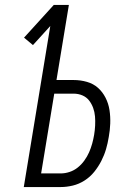

<svg xmlns="http://www.w3.org/2000/svg" viewBox="-20 -755 540 775"><path d="M76 0 183 -650 113 -573 77 -603 197 -735H258L208 -432H277Q305 -432 331 -424.5Q357 -417 375.5 -400.5Q394 -384 406 -360.5Q418 -337 422 -310.5Q426 -284 425 -256.5Q424 -229 419 -202Q415 -177 408 -153Q401 -129 389 -105.5Q377 -82 360.5 -61.5Q344 -41 321.5 -26.5Q299 -12 274 -6Q249 0 225 0ZM146 -55H225Q243 -55 261 -61Q279 -67 294 -79Q309 -91 320.5 -107Q332 -123 339.5 -140Q347 -157 352 -175Q357 -193 360 -211Q363 -229 364 -248Q365 -267 363.5 -285Q362 -303 356 -319.5Q350 -336 339.5 -349.5Q329 -363 312.5 -370Q296 -377 277 -377H199Z"/></svg>

Font: Iosevka Term Curly Light
Style: Italic
Weight: 300
Italic angle: -9°
Designer: Belleve Invis
Foundry: Belleve Invis
Version: Version 32.3.0